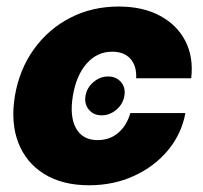

<svg xmlns="http://www.w3.org/2000/svg" viewBox="-20 -547 611 579"><path d="M248.5 11.7Q168.5 11.7 113.5 -22.2Q58.6 -56.2 35.2 -116.7Q11.7 -177.2 24.9 -257.8Q38.6 -337.9 82.3 -398.7Q126 -459.5 191.9 -493.4Q257.8 -527.3 337.9 -527.3Q410.2 -527.3 461.9 -499.8Q513.7 -472.2 538.8 -423.6Q564 -375 556.6 -311H390.6Q392.6 -347.7 373.5 -369.4Q354.5 -391.1 318.4 -391.1Q272.9 -391.1 241.5 -355.5Q210 -319.8 199.7 -257.8Q189.5 -195.8 209.2 -160.2Q229 -124.5 274.4 -124.5Q311 -124.5 336.7 -146.5Q362.3 -168.5 373 -206.1H539.1Q527.3 -142.6 486.3 -93.5Q445.3 -44.4 383.8 -16.4Q322.3 11.7 248.5 11.7ZM286.6 -199.2Q262.2 -199.2 248 -216.3Q233.9 -233.4 237.8 -257.8Q241.7 -282.2 261.7 -299.3Q281.7 -316.4 306.2 -316.4Q330.6 -316.4 345 -299.3Q359.4 -282.2 355 -257.8Q351.1 -233.4 331.1 -216.3Q311 -199.2 286.6 -199.2Z"/></svg>

Font: Inter Display Extra Bold
Style: Italic
Weight: 800
Italic angle: -9.39999°
Designer: Rasmus Andersson
Foundry: rsms
Version: Version 4.000;git-4fc901f